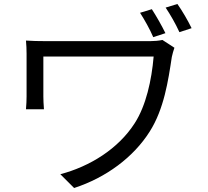

<svg xmlns="http://www.w3.org/2000/svg" viewBox="-20 -879 1040 961"><path d="M793 -679C775 -675 751 -673 730 -673H216C173 -673 136 -674 110 -676C112 -655 113 -632 113 -610V-396C113 -377 112 -356 110 -332H200C198 -357 197 -381 197 -396V-596H749C739 -478 711 -350 654 -262C572 -134 430 -46 282 -7L351 62C511 10 648 -92 729 -220C801 -333 822 -475 840 -594C842 -604 849 -630 853 -640ZM809 -841C833 -805 859 -760 878 -718L939 -738C920 -777 892 -825 868 -859ZM681 -815C704 -779 730 -733 747 -693L808 -713C790 -750 762 -799 740 -833Z"/></svg>

Font: Noto Sans CJK JP Regular
Style: Regular
Weight: 400
Designer: Ryoko NISHIZUKA (kana & ideographs); Paul D. Hunt (Latin, Greek & Cyrillic); Wenlong ZHANG (bopomofo); Sandoll Communica
Foundry: Adobe Systems Incorporated
Version: Version 1.001;PS 1.001;hotconv 1.0.78;makeotf.lib2.5.61930